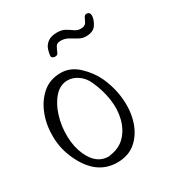

<svg xmlns="http://www.w3.org/2000/svg" viewBox="-130 -567 588 641"><g transform="rotate(-30 164.0 -246.0)"><path d="M138.8 -5Q57.8 -5 15.8 -96Q-3.9 -138 -5 -184Q-6.1 -230 8.8 -269.5Q23.7 -309 52.4 -334Q81.1 -359 123.1 -359Q160.1 -359 190.1 -331Q220 -303 235.9 -269Q256.3 -224 260 -177.5Q263.8 -131 250.8 -92Q237.8 -53 209.8 -29Q181.8 -5 138.8 -5ZM122.5 -37Q128.5 -37 129.2 -38Q166.1 -43 188.3 -66Q210.5 -89 219.5 -123.5Q228.5 -158 222.8 -198Q217 -238 199 -277Q188.7 -300 169.7 -313Q150.7 -326 130.7 -326Q101.7 -326 80.3 -302Q58.8 -278 47.4 -241Q35.9 -204 36.7 -163.5Q37.6 -123 52 -91Q76.5 -37 122.5 -37ZM134.8 -415Q130.8 -415 126.2 -417.5Q121.6 -420 122 -427Q122.9 -436 126.9 -449Q130.9 -462 143.6 -472Q156.3 -482 180.3 -482Q198.3 -482 210.4 -475Q222.6 -468 232.8 -460.5Q243 -453 256 -453Q273 -453 278.5 -464Q283.9 -475 287.3 -482Q291.2 -487 296.2 -487Q310.2 -487 309.9 -471Q308.6 -455 297.4 -438.5Q286.2 -422 258.2 -422Q244.2 -422 231.4 -429.5Q218.7 -437 205.5 -444.5Q192.2 -452 176.2 -452Q162.2 -452 156.9 -442.5Q151.6 -433 147.2 -422Q144.8 -415 134.8 -415Z"/></g></svg>

Font: Oooh Baby
Style: Normal
Weight: 400
Designer: Robert E. Leuschke
Foundry: Robert E. Leuschke
Version: Version 1.011; ttfautohint (v1.8.3)